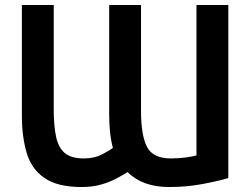

<svg xmlns="http://www.w3.org/2000/svg" viewBox="-20 -725 1011 772"><path d="M493 -33Q553 27 660 27Q730 27 794 15Q858 3 898 -9V-705H770V-100Q756 -96 728.5 -92Q701 -88 667 -88Q595 -88 571 -134.5Q547 -181 547 -280V-705H419V-263Q419 -227 422.5 -193.5Q426 -160 434 -130Q419 -119 389 -103.5Q359 -88 317 -88Q268 -88 242 -108.5Q216 -129 206 -173Q196 -217 196 -287V-705H68V-260Q68 -176 87 -111Q106 -46 158.5 -9.5Q211 27 309 27Q353 27 388.5 16.5Q424 6 450.5 -8.5Q477 -23 493 -33Z"/></svg>

Font: Repo DemiBold
Style: Regular
Weight: 600
Designer: Stefan Peev
Foundry: Context Ltd
Version: Version 1.502